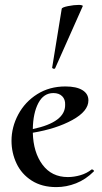

<svg xmlns="http://www.w3.org/2000/svg" viewBox="-20 -752 416 784"><path d="M356 -60Q359 -60 362 -57Q365 -54 363 -52Q330 -19 290.5 -3.5Q251 12 210 12Q151 12 109.5 -14.5Q68 -41 47.5 -84.5Q27 -128 27 -177Q27 -233 54.5 -284.5Q82 -336 132 -367.5Q182 -399 247 -399Q292 -399 316.5 -384Q341 -369 341 -342Q341 -298 275.5 -262Q210 -226 114 -210Q116 -130 153.5 -79.5Q191 -29 257 -29Q282 -29 308 -36.5Q334 -44 354 -60ZM114 -225Q247 -253 246 -324Q247 -346 234 -359Q221 -372 198 -372Q158 -372 136.5 -331Q115 -290 114 -225ZM201 -471Q198 -471 195 -473Q192 -475 193 -476L232 -716Q233 -722 257.5 -727Q282 -732 302 -732Q309 -732 314 -730.5Q319 -729 318 -727L205 -473Q203 -471 201 -471Z"/></svg>

Font: Cormorant Upright SemiBold
Style: Regular
Weight: 600
Designer: Christian Thalmann (Catharsis Fonts)
Foundry: Catharsis Fonts
Version: Version 3.302